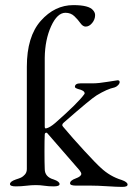

<svg xmlns="http://www.w3.org/2000/svg" viewBox="-20 -726 519 751"><path d="M155 -231Q155 -222 161 -224Q175 -227 196 -245Q286 -324 310 -358Q311 -359 311 -361Q311 -372 285 -378Q273 -382 273 -386Q273 -400 295 -400H344Q365 -400 401 -406Q437 -412 440 -412Q448 -412 448 -405Q448 -399 441.5 -392.5Q435 -386 428 -384Q399 -378 358 -353Q335 -339 230 -247Q219 -238 227 -230Q263 -187 309.5 -136.5Q356 -86 374 -70Q410 -36 456 -22Q479 -14 479 -4Q479 5 459 5H456Q438 5 399.5 2.5Q361 0 335 0H277Q254 0 254 -9Q254 -20 276 -28Q298 -36 298 -46Q298 -51 291 -60L165 -205Q163 -208 159 -206.5Q155 -205 155 -199Q154 -180 154 -135Q154 -88 155 -65Q155 -34 190 -24Q213 -16 213 -6Q213 3 190 3Q170 3 153.5 0.5Q137 -2 120 -2Q103 -2 82.5 0.5Q62 3 42 3Q19 3 19 -6Q19 -16 42 -24Q55 -28 62.5 -31.5Q70 -35 77.5 -43.5Q85 -52 85 -65V-465Q85 -583 139.5 -644.5Q194 -706 267 -706Q328 -706 344 -686Q352 -677 352 -667Q352 -650 340.5 -636Q329 -622 315 -622Q304 -622 294.5 -635.5Q285 -649 271 -662.5Q257 -676 236 -676Q204 -676 180 -623.5Q156 -571 155 -500Z"/></svg>

Font: EB Garamond SC 12
Style: Regular
Weight: 400
Version: Version 0.016 ; ttfautohint (v0.97) -l 8 -r 50 -G 200 -x 0 -